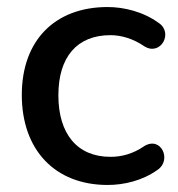

<svg xmlns="http://www.w3.org/2000/svg" viewBox="-20 -517 507 546"><path d="M286 9C332 9 385 -3 428 -34C469 -61 439 -130 391 -102C358 -79 325 -71 294 -71C199 -71 146 -137 146 -246C146 -355 199 -417 294 -417C325 -417 359 -407 391 -385C437 -357 474 -424 431 -452C387 -484 332 -497 286 -497C136 -497 42 -402 42 -247C42 -91 136 9 286 9Z"/></svg>

Font: Nunito SemiBold
Style: Regular
Weight: 600
Designer: Vernon Adams
Foundry: Vernon Adams
Version: Version 3.602